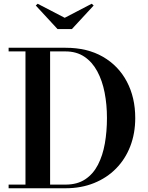

<svg xmlns="http://www.w3.org/2000/svg" viewBox="-20 -1005 792 1025"><path d="M330 -750Q446 -750 529.2 -702Q612.5 -654 657.2 -569.2Q702 -484.5 702 -375Q702 -293 675.5 -224.2Q649 -155.5 599.5 -105.2Q550 -55 481.5 -27.5Q413 0 330 0H26V-19.5H116V-730.5H26V-750ZM247.5 -19.5H330Q392.5 -19.5 435 -47.8Q477.5 -76 503 -125.5Q528.5 -175 539.8 -239.2Q551 -303.5 551 -375Q551 -446.5 538.5 -510.8Q526 -575 499.2 -624.5Q472.5 -674 430.5 -702.2Q388.5 -730.5 330 -730.5H247.5ZM287 -850 171 -975.5 181 -985 325.5 -910 469.5 -985 480 -975.5 364 -850Z"/></svg>

Font: Bodoni Moda 11pt SemiBold
Style: Regular
Weight: 600
Designer: Owen Earl
Foundry: indestructible type
Version: Version 2.004